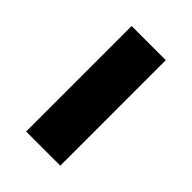

<svg xmlns="http://www.w3.org/2000/svg" viewBox="-1 -496 487 487"><g transform="rotate(-45 243.0 -252.5)"><path d="M432.1 -191.9H53.7V-314.5H432.1Z"/></g></svg>

Font: Vazirmatn RD Black
Style: Regular
Weight: 900
Designer: Saber Rastikerdar
Foundry: Saber Rastikerdar
Version: Version 32.102